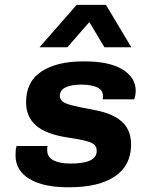

<svg xmlns="http://www.w3.org/2000/svg" viewBox="-20 -780 640 810"><path d="M264.5 10Q163 10 104.2 -25.2Q45.5 -60.5 45.5 -124.5Q45.5 -137 46.5 -146.8Q47.5 -156.5 50 -164H181Q179.5 -161 179.2 -157.8Q179 -154.5 179 -148Q179 -117 205.5 -103.5Q232 -90 278 -90Q332.5 -90 360.2 -103Q388 -116 388 -143.5Q388 -159.5 378.5 -169Q369 -178.5 342.5 -185.5Q316 -192.5 264.5 -200Q173.5 -214 131.8 -250.8Q90 -287.5 90 -348.5Q90 -436 155 -478.5Q220 -521 330.5 -521H338Q441.5 -521 497 -486.8Q552.5 -452.5 552.5 -397.5Q552.5 -388.5 551 -379.5Q549.5 -370.5 546 -361H413Q414.5 -365 414.5 -367.8Q414.5 -370.5 414.5 -375Q414 -401 388.8 -412Q363.5 -423 323.5 -423Q279.5 -423 256 -411Q232.5 -399 232.5 -376Q232.5 -363 241.8 -353.8Q251 -344.5 280.2 -336.5Q309.5 -328.5 368 -318Q426 -308 462 -289Q498 -270 515.5 -240.8Q533 -211.5 533 -170Q533 -82.5 465.2 -36.2Q397.5 10 272.5 10ZM146.5 -580.5 303.5 -759.5H427L534 -580.5H420.5L326 -739H402.5L264 -580.5Z"/></svg>

Font: Chivo Mono Medium
Style: Italic
Weight: 500
Italic angle: -8.05°
Monospace: yes
Designer: Hector Gatti
Foundry: Omnibus-Type
Version: Version 1.008